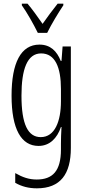

<svg xmlns="http://www.w3.org/2000/svg" viewBox="-20 -785 471 1046"><path d="M325 -765H294C262 -724 241 -697 212 -655C185 -694 154 -737 130 -765H99V-756C127 -717 163 -653 186 -606H237C260 -653 297 -714 325 -756ZM195 -542C94 -542 43 -443 43 -264C43 -81 96 10 190 10C250 10 291 -31 312 -93H315C313 -57 312 -28 312 -2V30C312 146 267 193 180 193C138 193 103 181 63 158V211C98 231 136 241 181 241C309 241 366 164 366 21V-532H321L315 -453H311C290 -506 255 -542 195 -542ZM204 -494C280 -494 312 -419 312 -300V-233C312 -125 279 -38 202 -38C132 -38 97 -108 97 -264C97 -407 128 -494 204 -494Z"/></svg>

Font: Noto Sans Display Condensed Light
Style: Regular
Weight: 300
Width: 3
Designer: Monotype Design Team
Foundry: Monotype Imaging Inc.
Version: Version 1.900